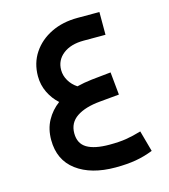

<svg xmlns="http://www.w3.org/2000/svg" viewBox="-102 -742 732 831"><g transform="rotate(-15 264.0 -327.0)"><path d="M399 -396 409 -294 322 -286Q255 -280 217 -254.5Q179 -229 179 -182Q179 -136 213 -115.5Q247 -95 314 -95Q358 -95 389 -100Q420 -105 457 -116L483 -22Q446 -7 406 0Q366 7 314 7Q205 7 140 -41.5Q75 -90 75 -180Q75 -229 95.5 -266.5Q116 -304 151 -330Q124 -354 107.5 -388Q91 -422 91 -461Q91 -520 121 -565Q151 -610 203 -635.5Q255 -661 322 -661H420V-559H322Q264 -559 229.5 -532Q195 -505 195 -461Q195 -436 208.5 -413Q222 -390 245 -375Q277 -383 312 -387Z"/></g></svg>

Font: Readex Pro
Style: Regular
Weight: 400
Designer: Bonnie Shaver-Troup, Thomas Jockin
Foundry: Lexend
Version: Version 1.204; ttfautohint (v1.8.4.7-5d5b)